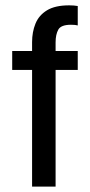

<svg xmlns="http://www.w3.org/2000/svg" viewBox="-20 -688 332 708"><path d="M98.3 0V-430H25V-500H98.3V-532.5Q98.3 -570 110.8 -600.8Q123.3 -631.7 153.3 -650Q183.3 -668.3 235 -668.3Q253.3 -668.3 266.7 -665.8V-594.2Q258.3 -596.7 241.7 -596.7Q205 -596.7 195 -578.8Q185 -560.8 185 -531.7V-500H266.7V-430H185V0Z"/></svg>

Font: Familjen Grotesk GF
Style: Regular
Weight: 400
Designer: Anders Wikstroem, Jonas Baeckman, Matilda Gysing, Kristian Moeller
Foundry: Familjen STHLM AB
Version: Version 2.000; Beta; Release 4; Build 6